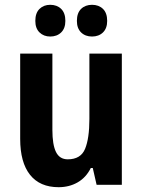

<svg xmlns="http://www.w3.org/2000/svg" viewBox="-20 -769 593 799"><path d="M487 -546V0H382L366 -70H358Q338 -30 303 -10Q268 10 224 10Q146 10 105 -41.5Q64 -93 64 -191V-546H198V-228Q198 -167 213 -136.5Q228 -106 262 -106Q316 -106 334 -149.5Q352 -193 352 -274V-546ZM127 -682Q127 -715 144.5 -732Q162 -749 189 -749Q217 -749 234.5 -732Q252 -715 252 -682Q252 -651 234.5 -634Q217 -617 189 -617Q162 -617 144.5 -634Q127 -651 127 -682ZM300 -682Q300 -715 317.5 -732Q335 -749 363 -749Q391 -749 408.5 -732Q426 -715 426 -682Q426 -651 408.5 -634Q391 -617 363 -617Q335 -617 317.5 -634Q300 -651 300 -682Z"/></svg>

Font: Noto Sans Sinhala UI Condensed
Style: Bold
Weight: 700
Width: 3
Designer: Jelle Bosma - Monotype Design Team
Foundry: Monotype Imaging Inc.
Version: Version 2.006; ttfautohint (v1.8.4.7-5d5b)